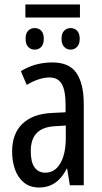

<svg xmlns="http://www.w3.org/2000/svg" viewBox="-20 -825 456 855"><path d="M336 -805V-747H93V-805ZM135 -700Q152 -700 163.5 -688.5Q175 -677 175 -652Q175 -628 163.5 -616Q152 -604 135 -604Q117 -604 105.5 -616Q94 -628 94 -652Q94 -677 105.5 -688.5Q117 -700 135 -700ZM294 -700Q311 -700 323 -688.5Q335 -677 335 -652Q335 -628 323 -616Q311 -604 294 -604Q278 -604 266 -616Q254 -628 254 -652Q254 -677 266 -688.5Q278 -700 294 -700ZM213 -547Q289 -547 321 -499Q353 -451 353 -362V0H291L279 -74H277Q263 -46 245 -27.5Q227 -9 204.5 0.5Q182 10 154 10Q113 10 86 -12.5Q59 -35 46.5 -71.5Q34 -108 34 -150Q34 -230 80 -274Q126 -318 211 -322L272 -325V-360Q272 -422 255 -451Q238 -480 200 -480Q178 -480 153 -472Q128 -464 99 -447L73 -508Q105 -528 140 -537.5Q175 -547 213 -547ZM225 -263Q170 -260 143.5 -232.5Q117 -205 117 -152Q117 -103 134 -79.5Q151 -56 182 -56Q224 -56 248.5 -97.5Q273 -139 273 -212V-266Z"/></svg>

Font: Noto Sans ExtraCondensed
Style: Regular
Weight: 400
Width: 2
Designer: Monotype Design Team
Foundry: Monotype Imaging Inc.
Version: Version 2.013